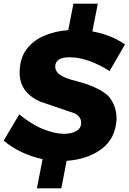

<svg xmlns="http://www.w3.org/2000/svg" viewBox="-37 -871 701 1046"><path d="M297 155H164L195 -4Q71 -31 -17 -105L68 -248Q136 -192 199.8 -167Q263.5 -142 311 -142Q351 -142 378 -156.5Q405 -171 405 -203Q405 -236 368 -254Q319 -271.5 261 -290.5Q216.5 -305 183 -317Q70 -367 70 -475Q70 -550 105 -599Q142 -649.5 201.8 -675.5Q261.5 -701.5 335 -707L363 -851H496L466 -700Q569 -681 644 -629L560 -484Q440 -559 342 -559Q264 -559 264 -508Q264 -480.5 292.8 -461.5Q321.5 -442.5 384 -428Q501.5 -396.5 553 -348Q571 -329 584.5 -297Q598 -265 598 -221Q592 -115 515 -58.5Q438 -2 326 5Z"/></svg>

Font: Argentum Sans
Style: Bold Italic
Weight: 700
Italic angle: -11°
Designer: Julieta Ulanovsky (font), Cristiano Sobral (main changes and remaster)
Foundry: Julieta Ulanovsky (font), Cristiano Sobral (main changes and remaster)
Version: Version 2.007;June 15, 2022;FontCreator 14.0.0.2814 64-bit; 